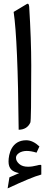

<svg xmlns="http://www.w3.org/2000/svg" viewBox="-20 -704 262 1044"><path d="M21.5 320.3C105.5 281.2 167.5 254.9 204.6 245.1V195.8C204.6 192.4 201.2 192.4 198.7 192.4C193.8 192.4 187.5 193.8 180.7 195.8C163.6 200.2 147.5 202.6 132.3 202.6C112.3 202.6 96.2 197.8 84.5 187.5C72.8 177.2 66.9 166 66.9 153.8C66.9 133.8 92.3 116.7 125 116.7C140.1 116.7 157.7 119.6 178.7 126L194.3 92.3C170.4 69.8 146.5 58.6 122.6 58.6C41.5 58.6 26.4 136.2 26.4 174.3C26.4 213.4 46.4 230 84 237.3C66.4 245.1 48.8 252.9 31.2 260.3ZM54.2 -639.2C69.3 -538.1 78.6 -324.2 81.5 1.5C112.3 1 133.3 -12.2 145 -37.6C148.4 -44.9 149.9 -147.9 149.9 -347.7C149.9 -442.9 146 -549.8 138.7 -668C137.2 -682.1 133.3 -683.6 130.9 -683.6C129.4 -683.6 127.4 -683.1 125 -681.6Z"/></svg>

Font: Sahel
Style: Regular
Weight: 400
Foundry: Saber Rastikerdar (saber.rastikerdar@gmail.com)
Version: Version 3.4.0